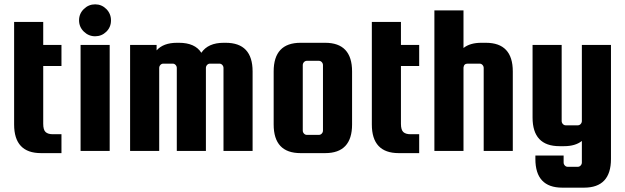

<svg xmlns="http://www.w3.org/2000/svg" viewBox="-20 -695 2879 884"><path d="M223 -77H263V10H169Q45 10 45 -122V-594H179V-488H263V-391H179V-125Q179 -97 190 -87Q201 -77 223 -77Z M469.5 -549Q448 -528 418 -528Q388 -528 366 -549.5Q344 -571 344 -601.5Q344 -632 366 -653.5Q388 -675 418 -675Q448 -675 469.5 -653.5Q491 -632 491 -601Q491 -570 469.5 -549ZM351 0V-488H485V0Z M1019 -498Q1143 -498 1143 -366V0H1009V-382Q1009 -390 1003.5 -396Q998 -402 990 -402H947Q939 -402 933.5 -396Q928 -390 928 -382V0H794V-382Q794 -390 788.5 -396Q783 -402 775 -402H732Q724 -402 718.5 -396Q713 -390 713 -382V0H579V-488H701V-463Q732 -498 795 -498H804Q878 -498 907 -452Q938 -498 1010 -498Z M1601 -366V-122Q1601 10 1477 10H1364Q1240 10 1240 -122V-366Q1240 -498 1364 -498H1477Q1601 -498 1601 -366ZM1467 -94V-395Q1467 -403 1461.5 -409Q1456 -415 1448 -415H1393Q1385 -415 1379.5 -409Q1374 -403 1374 -395V-94Q1374 -86 1379.5 -80Q1385 -74 1393 -74H1448Q1456 -74 1461.5 -80Q1467 -86 1467 -94Z M1870 -77H1910V10H1816Q1692 10 1692 -122V-594H1826V-488H1910V-391H1826V-125Q1826 -97 1837 -87Q1848 -77 1870 -77Z M2114 0H1980V-647H2114V-474Q2144 -498 2196 -498H2217Q2341 -498 2341 -366V0H2207V-382Q2207 -390 2201.5 -396Q2196 -402 2188 -402H2133Q2116 -402 2114 -384Z M2659 -488H2793V37Q2793 169 2669 169H2569Q2445 169 2445 37V21H2575V53Q2575 61 2580.5 67Q2586 73 2594 73H2640Q2648 73 2653.5 67Q2659 61 2659 53V-46Q2629 -22 2577 -22H2556Q2432 -22 2432 -154V-488H2566V-138Q2566 -130 2571.5 -124Q2577 -118 2585 -118H2640Q2648 -118 2653.5 -124Q2659 -130 2659 -138Z"/></svg>

Font: Squada One
Style: Regular
Weight: 400
Designer: Joe Prince
Foundry: Joe Prince
Version: Version 1.001